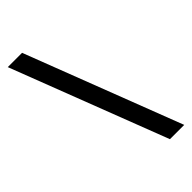

<svg xmlns="http://www.w3.org/2000/svg" viewBox="-236 -643 874 874"><g transform="rotate(-45 201.0 -206.0)"><path d="M300 171 10 -583H102L392 171Z"/></g></svg>

Font: Rokkitt SemiBold SemiBold
Style: Regular
Weight: 600
Version: Version 3.103